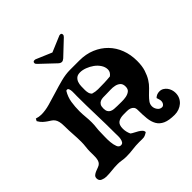

<svg xmlns="http://www.w3.org/2000/svg" viewBox="-244 -1121 1344 1344"><g transform="rotate(-45 428.0 -448.5)"><path d="M430 -707H521Q586 -707 638.5 -685Q691 -663 728.5 -624.5Q766 -586 786 -533.5Q806 -481 806 -419Q806 -369 794.5 -333Q783 -297 766.5 -270.5Q750 -244 730 -225Q710 -206 693.5 -189.5Q677 -173 665.5 -157Q654 -141 654 -121Q654 -101 667 -83.5Q680 -66 700 -66Q711 -66 719 -76.5Q727 -87 727 -102Q727 -110 724.5 -118Q722 -126 718 -139Q737 -158 765 -158Q782 -158 795.5 -150Q809 -142 818.5 -129.5Q828 -117 833 -101.5Q838 -86 838 -70Q838 -46 829 -27Q820 -8 804.5 5.5Q789 19 768.5 26.5Q748 34 726 34Q669 34 637 19.5Q605 5 589.5 -22Q574 -49 570 -87Q566 -125 566 -172Q566 -192 557.5 -202Q549 -212 536 -216.5Q523 -221 507 -221Q491 -221 475 -221Q439 -221 419 -207Q399 -193 399 -154Q399 -123 413 -93Q422 -86 436 -79Q450 -72 463.5 -64Q477 -56 486.5 -46.5Q496 -37 496 -24Q482 -15 473.5 -11.5Q465 -8 457 -7Q449 -6 439.5 -6.5Q430 -7 415 -7Q380 -7 346.5 -2.5Q313 2 279 2Q258 2 238.5 -1.5Q219 -5 199 -5Q169 -5 139.5 -1.5Q110 2 81 2Q62 2 42.5 -6.5Q23 -15 23 -38Q23 -53 33 -61.5Q43 -70 56.5 -75.5Q70 -81 84 -86Q98 -91 106 -99Q115 -108 118.5 -120.5Q122 -133 123 -147Q124 -161 123.5 -174.5Q123 -188 123 -200Q123 -224 126 -247.5Q129 -271 129 -295Q129 -334 126 -374Q123 -414 123 -454Q123 -483 118.5 -501Q114 -519 105.5 -530Q97 -541 86 -548Q75 -555 62.5 -563.5Q50 -572 36.5 -584Q23 -596 10 -618L19 -635Q43 -627 67 -627Q105 -627 150 -639.5Q195 -652 242.5 -667Q290 -682 338 -694.5Q386 -707 430 -707ZM307 -621Q284 -583 277.5 -541Q271 -499 271 -456Q271 -427 274 -398Q277 -369 277 -340Q277 -315 274 -291.5Q271 -268 271 -243Q271 -230 270 -203Q269 -176 271.5 -149Q274 -122 282 -101.5Q290 -81 308 -81Q322 -81 328.5 -91Q335 -101 337.5 -115.5Q340 -130 339.5 -144.5Q339 -159 339 -168Q339 -263 336 -356.5Q333 -450 333 -544Q333 -550 333.5 -563Q334 -576 333.5 -589.5Q333 -603 329 -613.5Q325 -624 316 -624Q311 -624 307 -621ZM403 -533Q403 -519 406.5 -504.5Q410 -490 421 -480Q447 -472 472 -472Q501 -472 533 -473Q565 -474 594 -477Q605 -485 612 -496Q619 -507 619 -521Q619 -546 604 -569Q589 -592 566 -608.5Q543 -625 516.5 -635Q490 -645 467 -645Q442 -645 429 -634Q416 -623 410 -606.5Q404 -590 403.5 -570Q403 -550 403 -533ZM403 -351Q403 -331 409.5 -319.5Q416 -308 427 -302.5Q438 -297 452.5 -295.5Q467 -294 484 -294Q502 -294 526 -293.5Q550 -293 571 -297Q592 -301 607 -312.5Q622 -324 622 -349Q622 -375 608 -387.5Q594 -400 573.5 -404.5Q553 -409 530 -408Q507 -407 489 -407Q472 -407 456.5 -406.5Q441 -406 429 -400.5Q417 -395 410 -383.5Q403 -372 403 -351ZM310 -930 428 -880 547 -930Q555 -931 555 -931Q569 -931 569 -916Q569 -907 559 -898L452 -797Q439 -786 429 -786Q416 -786 404 -797L297 -898Q286 -908 286 -916Q286 -931 301 -931Q301 -931 310 -930Z"/></g></svg>

Font: CAT Altenglisch
Style: Regular
Weight: 400
Designer: Peter Wiegel
Foundry: Peter Wiegel, CAT Fonts
Version: Version 1.000